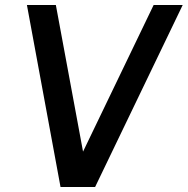

<svg xmlns="http://www.w3.org/2000/svg" viewBox="-20 -743 746 763"><path d="M220.5 0 87 -723H202L310 -140.5L590.5 -723H706L358 0Z"/></svg>

Font: Public Sans Thin SemiBold
Style: Italic
Weight: 600
Italic angle: -8°
Version: Version 2.001